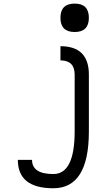

<svg xmlns="http://www.w3.org/2000/svg" viewBox="-20 -801 587 1056"><path d="M78.1 78.1H156.2Q156.2 156.2 273.4 156.2Q390.6 156.2 390.6 -78.1V-390.6Q390.6 -468.8 312.5 -468.8V-546.9Q468.8 -546.9 468.8 -390.6V-78.1Q468.8 234.4 273.4 234.4Q78.1 234.4 78.1 78.1ZM312.5 -703.1Q312.5 -781.2 390.6 -781.2Q468.8 -781.2 468.8 -703.1Q468.8 -625 390.6 -625Q312.5 -625 312.5 -703.1Z"/></svg>

Font: Luculent
Style: Regular
Weight: 400
Monospace: yes
Designer: Andrew Kensler
Version: Version 1.0.0-845fa02f9341